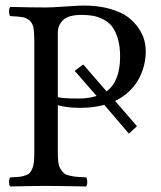

<svg xmlns="http://www.w3.org/2000/svg" viewBox="-20 -672 581 694"><path d="M189 -554.2V-320.8Q207.5 -315.9 265.1 -315.9Q300.3 -315.9 329.1 -325.2L250 -416L280.8 -439L365.2 -341.8Q414.1 -377.9 414.1 -467.8Q414.1 -504.4 406 -532Q397.9 -559.6 385.5 -575.7Q373 -591.8 354.2 -601.6Q335.4 -611.3 316.9 -614.7Q298.3 -618.2 275.9 -618.2Q227.5 -618.2 208.3 -599.6Q189 -581.1 189 -554.2ZM104 -122.1V-522.9Q104 -554.7 100.8 -571.8Q97.7 -588.9 86.2 -598.4Q74.7 -607.9 60.8 -610.1Q46.9 -612.3 17.1 -613.8Q12.7 -618.2 12.7 -630.4Q12.7 -642.6 17.1 -647Q97.2 -645 146 -645Q166 -645 215.3 -648.4Q264.6 -651.9 283.2 -651.9Q335.9 -651.9 377.2 -640.1Q418.5 -628.4 442.1 -610.6Q465.8 -592.8 481.2 -569.6Q496.6 -546.4 501.7 -526.1Q506.8 -505.9 506.8 -485.8Q506.8 -461.4 501 -437.3Q495.1 -413.1 482.7 -388.9Q470.2 -364.7 448 -343Q425.8 -321.3 396 -307.1L475.1 -215.8L445.8 -189L356.9 -293Q317.9 -282.2 270 -282.2Q220.2 -282.2 189 -292V-122.1Q189 -101.1 190.7 -86.7Q192.4 -72.3 198.2 -62.3Q204.1 -52.2 210.2 -46.6Q216.3 -41 230 -37.6Q243.7 -34.2 255.9 -33Q268.1 -31.7 291 -30.8Q295.4 -26.4 295.4 -14.4Q295.4 -2.4 291 2Q191.4 0 147 0Q106.9 0 17.1 2Q12.7 -2.4 12.7 -14.4Q12.7 -26.4 17.1 -30.8Q37.1 -31.7 48.1 -32.7Q59.1 -33.7 70.3 -37.4Q81.5 -41 86.9 -46.4Q92.3 -51.8 96.7 -62.3Q101.1 -72.8 102.5 -86.7Q104 -100.6 104 -122.1Z"/></svg>

Font: Common Serif
Style: Bold
Weight: 700
Designer: Philipp H. Poll, Khaled Hosny
Foundry: Stefan Peev, Context Ltd.
Version: Version 1.026